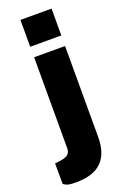

<svg xmlns="http://www.w3.org/2000/svg" viewBox="-181 -775 649 994"><g transform="rotate(-20 143.5 -278.5)"><path d="M243.5 -16Q243.5 74.5 197.8 120.2Q152 166 54.5 166Q14.5 166 1 158Q-12.5 150 -12.5 150L-13 36.5L22.5 32Q51.5 27 62.2 15.2Q73 3.5 73 -16.5V-517H243.5ZM244 -723V-575H72.5V-723Z"/></g></svg>

Font: Public Sans ExtraBold
Style: Regular
Weight: 800
Designer: The Public Sans Project Authors: Dan O. Williams and USWDS (Libre Franklin designed by Pablo Impallari and Rodrigo Fuenz
Version: Version 1.007